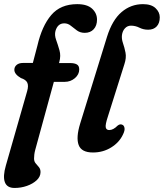

<svg xmlns="http://www.w3.org/2000/svg" viewBox="-31 -744 811 950"><path d="M40 -398.5Q40 -413.5 51.5 -423Q63 -432.5 82.5 -432.5H131.5L154 -518Q176.5 -615.5 222.5 -669.5Q268.5 -723.5 351 -723.5Q400.5 -723.5 424.8 -701Q449 -678.5 449 -647Q449 -617 432.5 -599.2Q416 -581.5 388.5 -581.5Q366 -581.5 349.8 -593.2Q333.5 -605 319.2 -616.8Q305 -628.5 287 -628.5Q254.5 -628.5 243.5 -591Q238 -570.5 246.8 -546.5Q255.5 -522.5 263.2 -495.2Q271 -468 262.5 -437.5L261 -432H316Q337.5 -432 349.2 -425.2Q361 -418.5 361 -400.5Q361 -375.5 339.5 -357.2Q318 -339 289.5 -339H235.5L143.5 -3Q140 10 138.8 20.5Q137.5 31 137.5 40.5Q137.5 55 145.5 64.2Q153.5 73.5 161.5 83Q169.5 92.5 169.5 107.5Q169.5 130 150.5 147.8Q131.5 165.5 102.2 175.8Q73 186 41 186Q3.5 186 -7 157.2Q-17.5 128.5 -2 75L103.5 -293.5Q111 -320 104 -335Q97 -350 72 -358Q40 -377 40 -398.5ZM676.5 -723.5Q717.5 -723.5 738.5 -703.8Q759.5 -684 759.5 -658.5Q759.5 -629.5 744.2 -613.2Q729 -597 702 -597Q678.5 -597 658.8 -607Q639 -617 617 -617Q599.5 -617 587.5 -604.2Q575.5 -591.5 572.5 -571Q570 -552 577.5 -530.5Q585 -509 590 -483.5Q595 -458 584.5 -426.5L502.5 -166.5Q489.5 -127 492.2 -113.8Q495 -100.5 509.5 -100.5Q529.5 -100.5 551 -122.5Q563 -132 573.5 -127Q582.5 -124 585 -111.2Q587.5 -98.5 577.5 -78.5Q559.5 -39.5 519.2 -14.5Q479 10.5 429 10.5Q372 10.5 358.2 -26.5Q344.5 -63.5 365.5 -132L498.5 -562Q524.5 -645 570.5 -684.2Q616.5 -723.5 676.5 -723.5Z"/></svg>

Font: Fraunces 72pt S100 SemiBold
Style: Italic
Weight: 600
Italic angle: -16°
Version: Version 1.000; ttfautohint (v1.8.3)